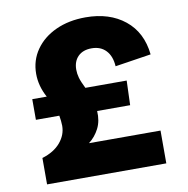

<svg xmlns="http://www.w3.org/2000/svg" viewBox="-81 -809 868 888"><g transform="rotate(-10 353.0 -365.0)"><path d="M70 -303V-400H138Q108 -455 108 -512Q108 -575 142.5 -624.5Q177 -674 238 -702Q299 -730 378 -730Q490 -730 562 -672Q634 -614 645 -509L476 -483Q473 -531 448 -557.5Q423 -584 381 -584Q340 -584 317 -561Q294 -538 294 -499Q294 -480 299.5 -460.5Q305 -441 321 -409H515L511 -294H356Q359 -247 341 -212Q323 -177 293 -154H629V0H69V-124Q125 -141 155 -176.5Q185 -212 185 -255Q185 -264 183.5 -278.5Q182 -293 180 -303Z"/></g></svg>

Font: BDO Grotesk ExtraBold
Style: Regular
Weight: 800
Designer: Deni Anggara
Foundry: Lokal Container
Version: Version 2.000